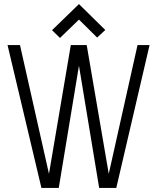

<svg xmlns="http://www.w3.org/2000/svg" viewBox="-20 -921 773 941"><path d="M496 -774 367 -901 235 -773 274 -735 367 -825 456 -737ZM405 -700H327L220 -69L78 -700H17L183 0H268L367 -599L466 0H550L713 -700H654L513 -69Z"/></svg>

Font: Advent Pro
Style: Regular
Weight: 400
Designer: VivaRado, Andreas Kalpakidis
Foundry: VivaRado, Andreas Kalpakidis
Version: Version 3.000